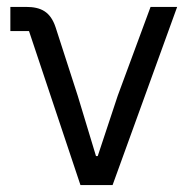

<svg xmlns="http://www.w3.org/2000/svg" viewBox="-20 -536 551 556"><path d="M306 0 493 -516H416L321 -259L263 -84H258L205 -259L141 -457C126 -502 99 -516 55 -516H10V-446H64L213 0Z"/></svg>

Font: LVC Sans
Style: Regular
Weight: 400
Designer: Mike Abbink, Paul van der Laan, Pieter van Rosmalen
Foundry: Bold Monday
Version: Version 3.0